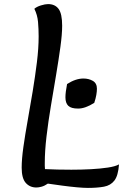

<svg xmlns="http://www.w3.org/2000/svg" viewBox="-20 -909 602 939"><path d="M410 10Q389 10 356 7Q323 4 285.5 -1Q248 -6 214 -11Q198 0 183.5 4Q169 8 158 8Q126 8 106 -14.5Q86 -37 86 -89Q86 -131 94.5 -191Q103 -251 115.5 -320.5Q128 -390 140 -463Q152 -536 160.5 -604.5Q169 -673 169 -731Q169 -767 166 -801.5Q163 -836 148 -866Q159 -876 180 -882.5Q201 -889 215 -889Q249 -889 266.5 -865.5Q284 -842 284 -783Q284 -742 275.5 -680Q267 -618 254.5 -543.5Q242 -469 229 -391.5Q216 -314 207.5 -242Q199 -170 199 -112Q199 -105 199 -97.5Q199 -90 200 -82Q257 -79 329 -79Q378 -79 424.5 -81.5Q471 -84 507.5 -89.5Q544 -95 562 -105Q558 -50 539.5 -26Q521 -2 488.5 4Q456 10 410 10ZM362 -378Q328 -378 314 -391.5Q300 -405 300 -433Q300 -445 302 -461.5Q304 -478 308 -498Q350 -525 388 -525Q414 -525 434 -513.5Q454 -502 454 -475Q454 -462 451 -444.5Q448 -427 441 -406Q397 -378 362 -378Z"/></svg>

Font: Paprika
Style: Regular
Weight: 400
Designer: Eduardo Rodriguez Tunni
Foundry: Eduardo Rodriguez Tunni
Version: Version 1.010; ttfautohint (v1.8.3)